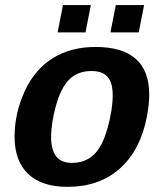

<svg xmlns="http://www.w3.org/2000/svg" viewBox="-20 -722 640 752"><path d="M244.6 9.8Q143.1 9.8 90.1 -41Q37.1 -91.8 37.1 -187Q37.1 -276.9 75.9 -362.8Q114.7 -448.7 185.5 -493.4Q256.3 -538.1 354 -538.1Q564.5 -538.1 564.5 -351.1Q564.5 -314 555.2 -264.6Q529.8 -133.3 449.2 -61.8Q368.7 9.8 244.6 9.8ZM421.4 -349.1Q421.4 -398.4 401.4 -421.1Q381.3 -443.8 337.9 -443.8Q285.6 -443.8 252.4 -411.9Q219.2 -379.9 199.7 -310.1Q180.2 -240.2 180.2 -184.6Q180.2 -84 261.2 -84Q314.5 -84 348.1 -116.7Q381.8 -149.4 401.6 -221.4Q421.4 -293.5 421.4 -349.1ZM412.6 -595.2 433.6 -702.1H544.4L523.4 -595.2ZM205.6 -595.2 226.6 -702.1H335.9L314.9 -595.2Z"/></svg>

Font: Liberation Mono
Style: Bold Italic
Weight: 700
Italic angle: -12°
Monospace: yes
Designer: Steve Matteson
Foundry: Ascender Corporation
Version: Version 2.1.5